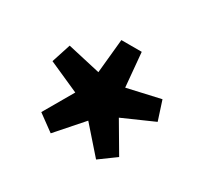

<svg xmlns="http://www.w3.org/2000/svg" viewBox="-91 -936 688 645"><g transform="rotate(30 253.0 -613.0)"><path d="M165 -418 102 -464 168 -578 49 -631 73 -705 201 -676 214 -808H293L305 -676L433 -705L457 -631L337 -578L404 -464L341 -418L253 -518Z"/></g></svg>

Font: Source Han Sans CN Bold
Style: Bold
Weight: 700
Designer: Ryoko NISHIZUKA 西塚涼子 (kana & ideographs); Paul D. Hunt (Latin, Greek & Cyrillic); Wenlong ZHANG 张文龙 (bopomofo); Sandoll 
Foundry: Adobe Systems Incorporated
Version: Version 1.00;May 30, 2023;FontCreator 11.5.0.2422 32-bit